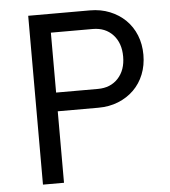

<svg xmlns="http://www.w3.org/2000/svg" viewBox="-51 -746 702 793"><g transform="rotate(-5 300.0 -350.0)"><path d="M95.2 0H182.4V-296.4H351Q396 -296.4 433.5 -311.5Q471 -326.6 498.2 -353.3Q525.4 -380 540.3 -417.1Q555.2 -454.3 555.2 -498.2Q555.2 -542.2 540.3 -579.3Q525.3 -616.4 498.1 -643Q470.9 -669.7 433.5 -684.8Q396.2 -700 351 -700H95.2ZM182.4 -374V-622.4H356Q408.1 -622.4 439.7 -588.4Q471.2 -554.4 471.2 -498.2Q471.2 -442 439.7 -408Q408.1 -374 356 -374Z"/></g></svg>

Font: CommitMonoV143 ExtLt
Style: Regular
Weight: 200
Monospace: yes
Designer: Eigil Nikolajsen
Foundry: Eigil Nikolajsen
Version: Version 1.143